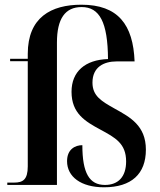

<svg xmlns="http://www.w3.org/2000/svg" viewBox="-20 -786 678 816"><path d="M422 10C539 10 600 -47 600 -150C600 -252 533 -288 468 -324C411 -356 373 -378 373 -435C373 -501 421 -525 476 -525H552C546 -681 482 -766 326 -766C197 -766 98 -712 98 -557V-536H23V-526H98V-79C98 -22 77 -10 40 -10H11V0H222V-605C222 -707 257 -756 327 -756C403 -756 438 -692 439 -535C342 -532 284 -482 284 -396C284 -304 342 -270 407 -235C470 -201 516 -176 516 -100C516 -34 482 0 426 0C360 0 330 -50 330 -169C301 -169 265 -153 265 -101C265 -35 324 10 422 10Z"/></svg>

Font: Noto Serif Display SemiCondensed SemiBold
Style: Regular
Weight: 600
Width: 4
Designer: Monotype Design Team
Foundry: Monotype Imaging Inc.
Version: Version 2.009